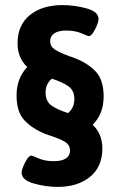

<svg xmlns="http://www.w3.org/2000/svg" viewBox="-20 -727 469 754"><path d="M65 -49Q65 -62 78.5 -89Q92 -116 104 -116Q106 -116 131.5 -105Q157 -94 191 -94Q223 -94 239 -105Q255 -116 255 -135Q255 -157 236.5 -169Q218 -181 178 -194L158 -201Q106 -222 75.5 -255Q45 -288 45 -353Q45 -419 87 -464Q49 -499 49 -557Q49 -629 97.5 -668Q146 -707 225 -707Q273 -707 320 -694Q367 -681 367 -652Q367 -639 353.5 -612Q340 -585 328 -585Q326 -585 300.5 -596Q275 -607 241 -607Q209 -607 193 -596Q177 -585 177 -566Q177 -545 194 -533.5Q211 -522 250 -507Q255 -506 273 -499Q325 -479 356 -446Q387 -413 387 -348Q387 -280 344 -237Q382 -201 382 -144Q382 -72 333.5 -32.5Q285 7 207 7Q160 7 112.5 -6.5Q65 -20 65 -49ZM272 -338Q272 -371 249.5 -387.5Q227 -404 184 -418Q159 -398 159 -364Q159 -330 181 -313.5Q203 -297 247 -283Q272 -303 272 -338Z"/></svg>

Font: Asap-SemiBold
Style: Regular
Weight: 600
Designer: Pablo Cosgaya
Foundry: Omnibus-Type
Version: Version 2.000; ttfautohint (v1.8)